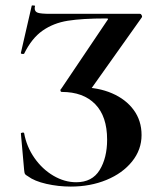

<svg xmlns="http://www.w3.org/2000/svg" viewBox="-20 -676 594 708"><path d="M83 -26Q74 -31 72 -34.5Q70 -38 69 -49L57 -184Q57 -186 62.5 -187Q68 -188 69 -185Q78 -135 107 -93.5Q136 -52 177 -28Q218 -4 261 -4Q320 -4 347.5 -49Q375 -94 375 -161Q375 -247 331 -292Q287 -337 208 -337Q204 -337 203 -341.5Q202 -346 206 -349L375 -600Q379 -605 378.5 -606.5Q378 -608 371 -608Q283 -608 230 -599.5Q177 -591 137 -563Q97 -535 69 -478Q68 -477 65 -477Q56 -477 57 -481L97 -655Q97 -656 101 -656Q111 -656 109 -653Q108 -650 108 -645Q108 -633 119.5 -629Q131 -625 166 -625H496Q500 -625 502.5 -620Q505 -615 503 -612L310 -340L277 -354Q342 -354 393 -332Q444 -310 473 -270.5Q502 -231 502 -178Q502 -124 467 -80.5Q432 -37 372.5 -12.5Q313 12 241 12Q195 12 151 2Q107 -8 83 -26Z"/></svg>

Font: Cormorant SC
Style: Bold
Weight: 700
Designer: Christian Thalmann (Catharsis Fonts)
Foundry: Catharsis Fonts
Version: Version 4.000